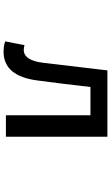

<svg xmlns="http://www.w3.org/2000/svg" viewBox="199 -789 602 1040"><g transform="rotate(90 500.0 -269.0)"><path d="M259.8 12.7Q229.5 12.7 204.1 3.9L224.6 -100.6Q240.2 -96.7 250 -96.7Q307.6 -96.7 320.3 -203.1Q347.7 -433.6 361.3 -549.8H720.7V0H604.5V-458H451.2Q432.6 -293.9 416 -171.9Q392.6 12.7 259.8 12.7Z"/></g></svg>

Font: GenEi Gothic M SemiBold
Style: Regular
Weight: 500
Designer: o_tamon (Modified); [Source Han Sans]
Ryoko NISHIZUKA  (kana & ideographs); Paul D. Hunt (Latin, Greek & Cyrillic); Wenl
Version: Version 1.1a;Original Version 1.004